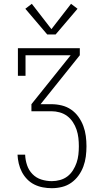

<svg xmlns="http://www.w3.org/2000/svg" viewBox="-20 -988 540 1008"><path d="M252 0Q228 0 204.5 -4.5Q181 -9 160 -19.5Q139 -30 122.5 -47Q106 -64 95 -85Q84 -106 78.5 -129.5Q73 -153 72 -176H112Q113 -148 122 -121Q131 -94 150.5 -74Q170 -54 197 -45.5Q224 -37 252 -37Q274 -37 295.5 -43Q317 -49 334 -62Q351 -75 363 -94Q375 -113 382 -133.5Q389 -154 391.5 -176Q394 -198 394 -220Q394 -242 391.5 -264Q389 -286 382 -307Q375 -328 362.5 -347Q350 -366 332.5 -379Q315 -392 293.5 -398Q272 -404 250 -404H145V-441L351 -698H114V-590H74V-735H399V-698L193 -441H250Q277 -441 304 -434.5Q331 -428 353.5 -412.5Q376 -397 392 -374.5Q408 -352 417.5 -326.5Q427 -301 430.5 -274Q434 -247 434 -220Q434 -193 430.5 -166Q427 -139 417.5 -113.5Q408 -88 392 -66Q376 -44 354 -28.5Q332 -13 305.5 -6.5Q279 0 252 0ZM228 -807 113 -942 147 -968 250 -835 353 -968 387 -942 272 -807Z"/></svg>

Font: Iosevka Slab Extralight
Style: Regular
Weight: 200
Monospace: yes
Designer: Belleve Invis
Foundry: Belleve Invis
Version: Version 11.1.1; ttfautohint (v1.8.3)